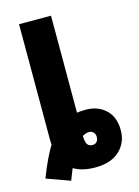

<svg xmlns="http://www.w3.org/2000/svg" viewBox="-122 -832 679 941"><g transform="rotate(-15 218.0 -361.5)"><path d="M119.1 42 0 -1Q18.6 -49.8 36.6 -87.6Q54.7 -125.5 71.8 -153.8Q71.3 -163.1 71 -172.4Q70.8 -181.6 70.8 -190.9V-765.1H232.9V-272.9Q255.9 -275.9 277.8 -275.9Q339.4 -275.9 378.7 -238.8Q418 -201.7 418 -134.8Q418 -71.3 374.3 -30.8Q330.6 9.8 251 9.8Q184.1 9.8 142.1 -16.1Q136.7 -2.4 130.9 12Q125 26.4 119.1 42ZM265.1 -100.1Q280.3 -100.1 288.1 -109.4Q295.9 -118.7 295.9 -132.8Q295.9 -148.4 286.6 -157.2Q277.3 -166 266.1 -166Q247.6 -166 231 -154.8Q232.4 -119.6 241.7 -109.9Q251 -100.1 265.1 -100.1Z"/></g></svg>

Font: Open Sans Condensed ExtraBold
Style: Regular
Weight: 800
Width: 3
Designer: Monotype Design Team
Foundry: Monotype Imaging Inc.
Version: Version 3.000; ttfautohint (v1.8.4)